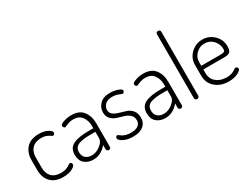

<svg xmlns="http://www.w3.org/2000/svg" viewBox="-67 -1315 2428 1871"><g transform="rotate(-30 1147.5 -380.0)"><path d="M237 6Q145 6 97 -45Q49 -96 49 -179V-293Q49 -375 96.5 -426.5Q144 -478 237 -478Q294 -478 333 -457.5Q372 -437 372 -417Q372 -408 365 -400.5Q358 -393 349 -393Q344 -393 331.5 -402.5Q319 -412 295 -422Q271 -432 238 -432Q171 -432 134.5 -395Q98 -358 98 -293V-179Q98 -113 134 -76.5Q170 -40 239 -40Q274 -40 299 -50Q324 -60 337 -70Q350 -80 356 -80Q365 -80 371.5 -72.5Q378 -65 378 -56Q378 -35 337.5 -14.5Q297 6 237 6Z M602 -478Q691 -478 733 -423.5Q775 -369 775 -286V-22Q775 -13 768 -6.5Q761 0 751 0Q741 0 734 -6.5Q727 -13 727 -22V-70Q661 6 577 6Q516 6 477.5 -27.5Q439 -61 439 -126Q439 -201 498.5 -230.5Q558 -260 672 -260H726V-286Q726 -346 694.5 -389.5Q663 -433 600 -433Q562 -433 529 -419Q496 -405 495 -405Q485 -405 479 -414Q473 -423 473 -432Q473 -449 514.5 -463.5Q556 -478 602 -478ZM726 -146V-220H677Q634 -220 605 -217Q576 -214 547 -205.5Q518 -197 503 -177.5Q488 -158 488 -128Q488 -83 514.5 -60.5Q541 -38 584 -38Q635 -38 680.5 -74.5Q726 -111 726 -146Z M1023 -38Q1079 -38 1106 -59.5Q1133 -81 1133 -115Q1133 -155 1107.5 -178Q1082 -201 1045.5 -211.5Q1009 -222 972 -234Q935 -246 909.5 -273Q884 -300 884 -346Q884 -398 922.5 -438Q961 -478 1036 -478Q1083 -478 1123.5 -463.5Q1164 -449 1164 -433Q1164 -425 1157 -416Q1150 -407 1142 -407Q1141 -407 1107 -420.5Q1073 -434 1037 -434Q983 -434 956.5 -407Q930 -380 930 -347Q930 -313 955.5 -294Q981 -275 1018 -265Q1055 -255 1092 -242.5Q1129 -230 1154.5 -199.5Q1180 -169 1180 -118Q1180 -60 1139 -27Q1098 6 1024 6Q960 6 916.5 -16.5Q873 -39 873 -62Q873 -70 878.5 -77.5Q884 -85 891 -85Q897 -85 907.5 -77.5Q918 -70 930 -61.5Q942 -53 967 -45.5Q992 -38 1023 -38Z M1412 -478Q1501 -478 1543 -423.5Q1585 -369 1585 -286V-22Q1585 -13 1578 -6.5Q1571 0 1561 0Q1551 0 1544 -6.5Q1537 -13 1537 -22V-70Q1471 6 1387 6Q1326 6 1287.5 -27.5Q1249 -61 1249 -126Q1249 -201 1308.5 -230.5Q1368 -260 1482 -260H1536V-286Q1536 -346 1504.5 -389.5Q1473 -433 1410 -433Q1372 -433 1339 -419Q1306 -405 1305 -405Q1295 -405 1289 -414Q1283 -423 1283 -432Q1283 -449 1324.5 -463.5Q1366 -478 1412 -478ZM1536 -146V-220H1487Q1444 -220 1415 -217Q1386 -214 1357 -205.5Q1328 -197 1313 -177.5Q1298 -158 1298 -128Q1298 -83 1324.5 -60.5Q1351 -38 1394 -38Q1445 -38 1490.5 -74.5Q1536 -111 1536 -146Z M1745 -766Q1756 -766 1763 -760Q1770 -754 1770 -745V-22Q1770 -14 1762.5 -7Q1755 0 1745 0Q1735 0 1728 -6.5Q1721 -13 1721 -22V-745Q1721 -754 1728 -760Q1735 -766 1745 -766Z M2076 -478Q2150 -478 2204 -426Q2258 -374 2258 -297Q2258 -270 2251.5 -253.5Q2245 -237 2231 -230Q2217 -223 2205.5 -221.5Q2194 -220 2173 -220H1941V-178Q1941 -115 1986 -77Q2031 -39 2102 -39Q2138 -39 2163 -49Q2188 -59 2201 -69Q2214 -79 2221 -79Q2230 -79 2237 -71Q2244 -63 2244 -55Q2244 -36 2202.5 -15Q2161 6 2100 6Q2008 6 1950 -45Q1892 -96 1892 -179V-298Q1892 -372 1946 -425Q2000 -478 2076 -478ZM1941 -261H2154Q2188 -261 2199 -268Q2210 -275 2210 -297Q2210 -350 2172 -392Q2134 -434 2076 -434Q2020 -434 1980.5 -395Q1941 -356 1941 -302Z"/></g></svg>

Font: Dosis
Style: Light
Weight: 300
Designer: Edgar Tolentino, Pablo Impallari, Igino Marini
Foundry: Edgar Tolentino, Pablo Impallari, Igino Marini
Version: Version 1.007